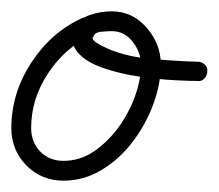

<svg xmlns="http://www.w3.org/2000/svg" viewBox="-28 -297 386 339"><path d="M117 -265Q124 -268 130.5 -265.5Q137 -263 140 -257Q143 -250 140.5 -243.5Q138 -237 132 -234Q86 -212 56.5 -167Q27 -122 27 -71Q27 -46 43 -29.5Q59 -13 84 -13Q113 -13 137.5 -29.5Q162 -46 181 -72Q200 -98 210.5 -127.5Q221 -157 221 -183Q221 -204 206.5 -223Q192 -242 169 -242Q163 -242 151 -241Q139 -240 137 -232Q137 -232 136 -232Q136 -232 136 -232Q134 -227 141 -222.5Q148 -218 152 -216Q187 -198 234.5 -193.5Q282 -189 321 -188Q328 -188 333.5 -183Q339 -178 338 -171Q338 -164 333 -158.5Q328 -153 321 -154Q307 -154 278.5 -155.5Q250 -157 216.5 -162Q183 -167 154 -177Q125 -187 110 -203.5Q95 -220 104 -244Q104 -244 104 -244Q103 -244 103 -244Q111 -264 130.5 -270.5Q150 -277 169 -277Q206 -277 231 -248Q256 -219 256 -183Q256 -150 243 -114Q230 -78 206.5 -47Q183 -16 151.5 3Q120 22 84 22Q45 22 18.5 -5Q-8 -32 -8 -71Q-8 -132 27 -186Q62 -240 117 -265Q117 -265 117 -265Q117 -265 117 -265Z"/></svg>

Font: FRB American Cursive
Style: Italic
Weight: 400
Italic angle: -25°
Version: Version 2.0;Modular Font Editor K font №1